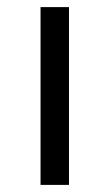

<svg xmlns="http://www.w3.org/2000/svg" viewBox="-20 -520 308 540"><path d="M94 -500H174V0H94Z"/></svg>

Font: PT Sans
Style: Regular
Weight: 400
Designer: A.Korolkova, O.Umpeleva, V.Yefimov
Foundry: ParaType Ltd
Version: Version 2.003